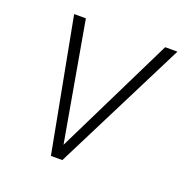

<svg xmlns="http://www.w3.org/2000/svg" viewBox="-95 -574 638 662"><g transform="rotate(20 223.5 -243.5)"><path d="M160 0 68 -487H111L193 -21H173L402 -487H447L202 0Z"/></g></svg>

Font: Nunito Sans 10pt Condensed ExtraLight
Style: Italic
Weight: 250
Width: 3
Italic angle: -9°
Designer: Vernon Adams
Foundry: Vernon Adams
Version: Version 3.101;gftools[0.9.27]